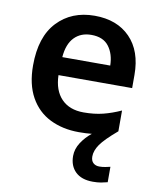

<svg xmlns="http://www.w3.org/2000/svg" viewBox="-87 -620 755 919"><g transform="rotate(10 290.5 -160.0)"><path d="M404 113Q404 134 415.5 144.5Q427 155 445 155Q461 155 475 152Q489 149 498 147V222Q483 226 466.5 229Q450 232 427 232Q372 232 342.5 203.5Q313 175 313 127Q313 93 333 62Q353 31 383 7Q355 10 320 10Q241 10 179.5 -20.5Q118 -51 83.5 -113Q49 -175 49 -267Q49 -406 118 -479Q187 -552 299 -552Q408 -552 471.5 -487Q535 -422 535 -306V-242H177Q179 -168 218 -127.5Q257 -87 326 -87Q378 -87 420 -97.5Q462 -108 506 -128V-27Q446 24 425 54.5Q404 85 404 113ZM299 -459Q248 -459 216.5 -426.5Q185 -394 180 -330H413Q412 -386 384.5 -422.5Q357 -459 299 -459Z"/></g></svg>

Font: Noto Sans Tamil SemiBold
Style: Regular
Weight: 600
Designer: Jelle Bosma - Monotype Design Team
Foundry: Monotype Imaging Inc.
Version: Version 2.004; ttfautohint (v1.8.4.7-5d5b)